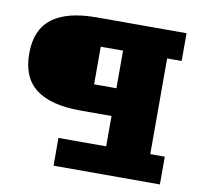

<svg xmlns="http://www.w3.org/2000/svg" viewBox="-69 -656 763 729"><g transform="rotate(10 312.5 -291.5)"><path d="M183 0V-107H367V-224H246Q133 -224 75.5 -267.5Q18 -311 18 -404Q18 -496 75.5 -539.5Q133 -583 246 -583H593V-476H537V-107H593V0ZM281 -331H367V-476H281Z"/></g></svg>

Font: Rokkitt SemiBold ExtraBold
Style: Regular
Weight: 800
Version: Version 3.103